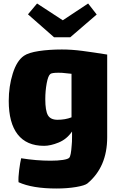

<svg xmlns="http://www.w3.org/2000/svg" viewBox="-20 -805 681 1098"><path d="M593 -493V-20Q593 150 480 244Q465 256 415 264.5Q365 273 302 273Q165 273 86 237Q84 211 89.5 168Q95 125 101 100Q187 114 269 114Q311 114 340 109.5Q369 105 376 97Q386 87 390 25Q392 9 392 -23V-53Q362 -9 315.5 10Q269 29 232 29Q132 29 81 -36.5Q30 -102 30 -228Q30 -311 53 -384.5Q76 -458 117 -486Q143 -504 202 -513Q261 -522 334 -522Q390 -522 451 -514Q512 -506 593 -493ZM389 -134V-383Q376 -385 350 -387Q338 -389 314 -389Q277 -389 268 -382Q255 -372 247 -328.5Q239 -285 239 -238Q239 -172 254 -146Q269 -120 309 -120Q353 -120 389 -134ZM533 -722 382 -592H289L140 -723L192 -785L339 -689L484 -785Z"/></svg>

Font: Lalezar
Style: Bold
Weight: 700
Designer: Borna Izadpanah
Foundry: Borna Izadpanah
Version: Version 1.003;January 24, 2021;FontCreator 13.0.0.2683 64-bi